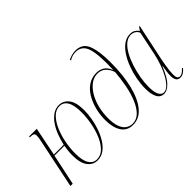

<svg xmlns="http://www.w3.org/2000/svg" viewBox="-98 -1181 1602 1602"><g transform="rotate(-45 703.0 -380.0)"><path d="M334 10Q280 10 246.5 -34.5Q213 -79 213 -170Q213 -196 216 -223Q219 -250 223 -273H106L48 0H21L113 -442Q117 -459 118.5 -472.5Q120 -486 120 -494Q120 -514 110 -520Q100 -526 80 -526H68L70 -536H160L109 -283H225Q236 -332 254 -379Q272 -426 298 -463.5Q324 -501 357 -523.5Q390 -546 430 -546Q481 -546 515.5 -503Q550 -460 550 -366Q550 -322 541.5 -271Q533 -220 515.5 -170.5Q498 -121 472 -80Q446 -39 411.5 -14.5Q377 10 334 10ZM336 0Q382 0 416.5 -35Q451 -70 474.5 -125.5Q498 -181 510 -245.5Q522 -310 522 -368Q522 -454 497.5 -495Q473 -536 428 -536Q384 -536 349.5 -501.5Q315 -467 290.5 -411Q266 -355 253.5 -290Q241 -225 241 -165Q241 -79 266.5 -39.5Q292 0 336 0Z M752 10Q683 10 649 -43Q615 -96 615 -184Q615 -246 630 -304.5Q645 -363 673.5 -411Q702 -459 744.5 -487Q787 -515 841 -515Q880 -515 910.5 -496Q941 -477 958 -430Q966 -599 942.5 -679.5Q919 -760 843 -760Q799 -760 766 -737L762 -747Q776 -755 799 -762.5Q822 -770 850 -770Q929 -770 958.5 -700Q988 -630 988 -492Q988 -342 960 -229Q932 -116 879.5 -53Q827 10 752 10ZM756 0Q804 0 839 -35Q874 -70 898.5 -129Q923 -188 937 -261Q951 -334 957 -409Q942 -454 913.5 -479Q885 -504 844 -504Q801 -504 764.5 -477.5Q728 -451 700.5 -405.5Q673 -360 658 -301.5Q643 -243 643 -179Q643 -112 658.5 -73Q674 -34 700 -17Q726 0 756 0Z M1119 10Q1077 10 1057 -28Q1037 -66 1037 -134Q1037 -185 1047.5 -241.5Q1058 -298 1078 -352Q1098 -406 1126.5 -450Q1155 -494 1191 -520Q1227 -546 1269 -546Q1298 -546 1316 -534Q1334 -522 1346 -505L1366 -535H1374L1303 -200Q1299 -179 1294.5 -151Q1290 -123 1287 -96.5Q1284 -70 1284 -52Q1284 0 1315 0Q1329 0 1343.5 -9.5Q1358 -19 1375 -38L1381 -31Q1365 -12 1348 -1Q1331 10 1311 10Q1283 10 1272 -9Q1261 -28 1261 -58Q1261 -82 1265 -110Q1269 -138 1273 -163H1270Q1231 -66 1192.5 -28Q1154 10 1119 10ZM1125 0Q1151 0 1176 -24Q1201 -48 1224 -88.5Q1247 -129 1265 -179Q1283 -229 1294 -281L1338 -492Q1328 -514 1309.5 -525Q1291 -536 1269 -536Q1233 -536 1201.5 -509Q1170 -482 1145.5 -437Q1121 -392 1103.5 -337.5Q1086 -283 1076.5 -227Q1067 -171 1067 -123Q1067 -58 1083.5 -29Q1100 0 1125 0Z"/></g></svg>

Font: Noto Serif Display ExtraCondensed Thin
Style: Italic
Weight: 100
Width: 2
Italic angle: -12°
Designer: Monotype Design Team
Foundry: Monotype Imaging Inc.
Version: Version 2.009